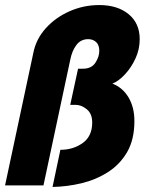

<svg xmlns="http://www.w3.org/2000/svg" viewBox="-30 -734 592 760"><path d="M209 -141Q260 -141 297.5 -168Q335 -195 335 -249Q335 -284 313.5 -301.5Q292 -319 269 -319H248L279 -462H298Q332 -462 347.5 -485.5Q363 -509 363 -533Q363 -556 350.5 -567.5Q338 -579 319 -579Q290 -579 272.5 -556Q255 -533 248 -497L142 0H-10L102 -525Q113 -580 151.5 -622.5Q190 -665 245.5 -689.5Q301 -714 363 -714Q435 -714 479 -678Q523 -642 523 -579Q523 -539 506.5 -503Q490 -467 465 -440Q440 -413 415 -403Q456 -387 479 -348Q502 -309 502 -255Q502 -182 473.5 -132.5Q445 -83 397 -52.5Q349 -22 292 -8.5Q235 5 178 6Z"/></svg>

Font: Raleway ExtraBold
Style: Italic
Weight: 800
Italic angle: -12°
Designer: Matt McInerney, Pablo Impallari, Rodrigo Fuenzalida
Foundry: Matt McInerney, Pablo Impallari, Rodrigo Fuenzalida
Version: Version 4.026